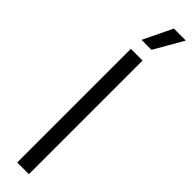

<svg xmlns="http://www.w3.org/2000/svg" viewBox="-330 -915 884 884"><g transform="rotate(45 112.0 -473.0)"><path d="M72 0V-740H148V0ZM77.5 -804 146 -946H224L142.5 -804Z"/></g></svg>

Font: Encode Sans Condensed Condensed
Style: Regular
Weight: 400
Width: 3
Designer: Multiple Designers
Foundry: Impallari Type
Version: Version 3.000; ttfautohint (v1.8.3) -l 8 -r 50 -G 200 -x 14 